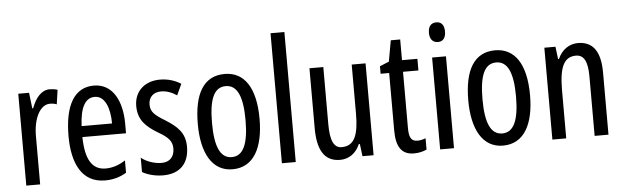

<svg xmlns="http://www.w3.org/2000/svg" viewBox="-49 -934 3628 1118"><g transform="rotate(-5 1765.5 -375.0)"><path d="M249 -547C202 -547 167 -507 144 -445H139L128 -537H65V0H146V-280C145 -385 186 -463 243 -463C258 -463 271 -461 283 -456L295 -540C279 -545 264 -547 249 -547Z M507 -546C394 -546 335 -447 335 -265C335 -109 388 10 525 10C571 10 612 -1 650 -24V-96C610 -70 573 -59 534 -59C455 -59 417 -123 415 -253H670V-309C670 -442 617 -546 507 -546ZM507 -480C567 -480 594 -405 594 -317H416C421 -428 452 -480 507 -480Z M1017 -144C1017 -226 972 -265 906 -307C843 -345 821 -365 821 -408C821 -450 849 -478 894 -478C927 -478 958 -466 986 -447L1016 -512C979 -535 939 -547 893 -547C804 -547 743 -491 743 -406C743 -323 788 -283 855 -242C915 -208 937 -183 937 -141C937 -92 909 -63 862 -63C818 -63 772 -80 743 -104V-20C773 -3 815 10 865 10C961 10 1017 -45 1017 -144Z M1452 -269C1452 -452 1386 -547 1272 -547C1148 -547 1091 -446 1091 -269C1091 -101 1151 10 1270 10C1395 10 1452 -102 1452 -269ZM1174 -269C1174 -407 1203 -476 1272 -476C1339 -476 1370 -407 1370 -269C1370 -130 1339 -61 1272 -61C1204 -61 1174 -132 1174 -269Z M1640 0V-760H1559V0Z M2095 -537H2014V-251C2014 -123 1988 -63 1914 -63C1869 -63 1848 -107 1848 -202V-537H1767V-187C1767 -67 1802 10 1899 10C1950 10 1992 -19 2015 -72H2021L2030 0H2095Z M2357 -62C2318 -62 2308 -89 2308 -143V-469H2398V-537H2308V-658H2253L2231 -535L2177 -513V-469H2227V-133C2227 -37 2259 10 2330 10C2360 10 2384 4 2405 -6V-72C2389 -66 2373 -62 2357 -62Z M2526 -739C2495 -739 2478 -719 2478 -681C2478 -645 2496 -624 2526 -624C2556 -624 2572 -645 2572 -681C2572 -718 2557 -739 2526 -739ZM2565 -537H2484V0H2565Z M3033 -269C3033 -452 2967 -547 2853 -547C2729 -547 2672 -446 2672 -269C2672 -101 2732 10 2851 10C2976 10 3033 -102 3033 -269ZM2755 -269C2755 -407 2784 -476 2853 -476C2920 -476 2951 -407 2951 -269C2951 -130 2920 -61 2853 -61C2785 -61 2755 -132 2755 -269Z M3337 -547C3286 -547 3242 -517 3219 -464H3214L3205 -537H3140V0H3221V-279C3221 -417 3249 -475 3319 -475C3367 -475 3387 -432 3387 -348V0H3468V-364C3468 -488 3423 -547 3337 -547Z"/></g></svg>

Font: Noto Sans Myanmar UI ExtraCondensed
Style: Regular
Weight: 400
Width: 2
Designer: Monotype Design Team
Foundry: Monotype Imaging Inc.
Version: Version 2.103